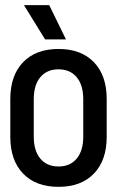

<svg xmlns="http://www.w3.org/2000/svg" viewBox="-20 -710 454 745"><path d="M394 -179Q394 -88 344.5 -36.5Q295 15 207 15Q119 15 69.5 -36.5Q20 -88 20 -179V-326Q20 -417 69.5 -468.5Q119 -520 207 -520Q295 -520 344.5 -468.5Q394 -417 394 -326ZM303 -325Q303 -380 277.5 -410.5Q252 -441 207 -441Q162 -441 136.5 -410.5Q111 -380 111 -325V-180Q111 -125 136.5 -94.5Q162 -64 207 -64Q252 -64 277.5 -94.5Q303 -125 303 -180ZM236 -557H155L73 -690H171Z"/></svg>

Font: Akshar
Style: Regular
Weight: 400
Designer: Tall Chai
Foundry: Tall Chai
Version: Version 1.000